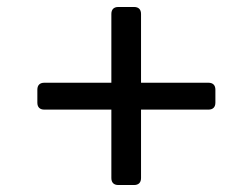

<svg xmlns="http://www.w3.org/2000/svg" viewBox="-20 -641 723 550"><path d="M364 -621H319C306 -621 299 -614 299 -601V-404H107C94 -404 87 -397 87 -384V-347C87 -334 94 -327 107 -327H299V-131C299 -118 306 -111 319 -111H364C377 -111 384 -118 384 -131V-327H577C590 -327 597 -334 597 -347V-384C597 -397 590 -404 577 -404H384V-601C384 -614 377 -621 364 -621Z"/></svg>

Font: Arvore Sans
Style: Regular
Weight: 400
Designer: Jonny Pinhorn (Latin) Dan Schunck (customization for Arvore)
Version: Version 1.000;Glyphs 3.3 (3305)